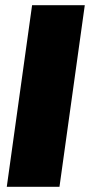

<svg xmlns="http://www.w3.org/2000/svg" viewBox="-20 -716 345 736"><path d="M305 -696 208 0H6L103 -696Z"/></svg>

Font: Fira Sans Black
Style: Italic
Weight: 900
Italic angle: -8°
Designer: Carrois Corporate & Edenspiekermann AG
Foundry: Carrois Corporate GbR & Edenspiekermann AG
Version: Version 4.203